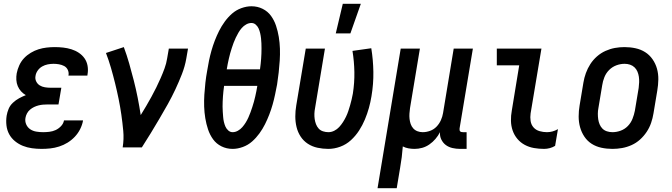

<svg xmlns="http://www.w3.org/2000/svg" viewBox="-20 -776 3540 1011"><path d="M199 8Q173 8 148 4.5Q123 1 100.5 -8Q78 -17 59 -32.5Q40 -48 28.5 -69Q17 -90 14 -115.5Q11 -141 15 -167Q18 -185 25.5 -203Q33 -221 48 -235Q63 -249 80.5 -258.5Q98 -268 116 -275Q102 -283 91 -295Q80 -307 73.5 -322.5Q67 -338 66 -355.5Q65 -373 68 -390Q72 -411 81.5 -432Q91 -453 106.5 -469.5Q122 -486 142 -498Q162 -510 183 -516.5Q204 -523 225.5 -525.5Q247 -528 268 -528Q291 -528 313 -525.5Q335 -523 356 -516.5Q377 -510 395 -498Q413 -486 425 -469Q437 -452 441 -430Q445 -408 441 -385L440 -378H340L341 -381Q343 -396 336.5 -409Q330 -422 317.5 -428.5Q305 -435 290.5 -437.5Q276 -440 262 -440Q247 -440 231.5 -437Q216 -434 202 -426Q188 -418 178.5 -404.5Q169 -391 167 -376Q164 -361 170.5 -347.5Q177 -334 189 -326.5Q201 -319 216 -316.5Q231 -314 246 -314H303L288 -226H231Q219 -226 207 -225Q195 -224 183 -221Q171 -218 159.5 -212.5Q148 -207 138 -198.5Q128 -190 122 -178.5Q116 -167 114 -155Q111 -137 118 -121Q125 -105 139 -95.5Q153 -86 171 -83Q189 -80 207 -80Q223 -80 240 -82Q257 -84 272.5 -91Q288 -98 301 -111.5Q314 -125 317 -142H417V-140Q413 -118 402 -96Q391 -74 374 -56Q357 -38 336 -25Q315 -12 291.5 -4.5Q268 3 245 5.5Q222 8 199 8Z M626 0Q633 -44 629 -87Q625 -130 619 -172Q613 -214 604.5 -255.5Q596 -297 586 -337.5Q576 -378 564.5 -418Q553 -458 538 -497L632 -528Q648 -485 660.5 -441Q673 -397 684.5 -352Q696 -307 705 -261.5Q714 -216 721 -170Q736 -194 750 -218Q764 -242 777.5 -266.5Q791 -291 803 -315.5Q815 -340 826 -365Q837 -390 846.5 -416Q856 -442 860 -468L869 -520H970L961 -468Q954 -427 938 -386Q922 -345 903.5 -305.5Q885 -266 863.5 -227.5Q842 -189 819.5 -151Q797 -113 774 -75Q751 -37 727 0Z M1205 8Q1173 8 1146 -5.5Q1119 -19 1102 -42.5Q1085 -66 1075.5 -94.5Q1066 -123 1061 -153.5Q1056 -184 1055 -215Q1054 -246 1056 -277.5Q1058 -309 1061.5 -340.5Q1065 -372 1071 -404Q1075 -430 1080.5 -456.5Q1086 -483 1093.5 -509.5Q1101 -536 1111 -562Q1121 -588 1133.5 -613Q1146 -638 1163 -661.5Q1180 -685 1201.5 -704Q1223 -723 1250.5 -733Q1278 -743 1304 -743Q1336 -743 1363 -729.5Q1390 -716 1407 -692.5Q1424 -669 1433.5 -640.5Q1443 -612 1448 -581.5Q1453 -551 1454 -520Q1455 -489 1453 -457.5Q1451 -426 1447.5 -394.5Q1444 -363 1439 -331Q1434 -305 1428.5 -278.5Q1423 -252 1415.5 -225.5Q1408 -199 1398 -173Q1388 -147 1375.5 -122Q1363 -97 1346 -73.5Q1329 -50 1307.5 -31Q1286 -12 1258.5 -2Q1231 8 1205 8ZM1349 -411Q1351 -425 1352.5 -439Q1354 -453 1355 -466.5Q1356 -480 1356.5 -493.5Q1357 -507 1357 -520.5Q1357 -534 1356.5 -547.5Q1356 -561 1354.5 -574.5Q1353 -588 1350 -601Q1347 -614 1342 -625.5Q1337 -637 1327 -646Q1317 -655 1304 -655Q1290 -655 1276.5 -647.5Q1263 -640 1253 -628.5Q1243 -617 1235.5 -604Q1228 -591 1221.5 -577.5Q1215 -564 1210 -550.5Q1205 -537 1200.5 -523Q1196 -509 1192 -495Q1188 -481 1185 -467Q1182 -453 1179 -439Q1176 -425 1174 -411ZM1205 -80Q1219 -80 1232.5 -87.5Q1246 -95 1256 -106.5Q1266 -118 1274 -131Q1282 -144 1288 -157.5Q1294 -171 1299 -184.5Q1304 -198 1308.5 -212Q1313 -226 1317 -240Q1321 -254 1324 -268Q1327 -282 1330 -296Q1333 -310 1335 -324H1160Q1158 -310 1156.5 -296Q1155 -282 1154 -268.5Q1153 -255 1152.5 -241.5Q1152 -228 1152 -214.5Q1152 -201 1153 -187.5Q1154 -174 1155 -160.5Q1156 -147 1159 -134Q1162 -121 1167 -109.5Q1172 -98 1182 -89Q1192 -80 1205 -80Z M1709 8Q1680 8 1652 2Q1624 -4 1601 -19Q1578 -34 1563 -57Q1548 -80 1541.5 -107Q1535 -134 1535 -163Q1535 -192 1540 -221L1590 -520H1691L1639 -207Q1636 -192 1635.5 -177.5Q1635 -163 1637 -149Q1639 -135 1644 -122Q1649 -109 1658 -99Q1667 -89 1681 -84.5Q1695 -80 1709 -80Q1725 -80 1740 -87.5Q1755 -95 1766 -107Q1777 -119 1786 -133Q1795 -147 1802 -161.5Q1809 -176 1814 -191Q1819 -206 1823.5 -221.5Q1828 -237 1831.5 -252Q1835 -267 1838 -283Q1847 -340 1846 -396.5Q1845 -453 1836 -508L1935 -522Q1945 -461 1946 -397.5Q1947 -334 1936 -269Q1931 -238 1922.5 -207.5Q1914 -177 1901.5 -147Q1889 -117 1871 -89Q1853 -61 1828 -38Q1803 -15 1771.5 -3.5Q1740 8 1709 8ZM1748 -600 1785 -756H1880L1825 -600Z M1968 215 2090 -520H2191L2139 -207Q2137 -193 2136 -178.5Q2135 -164 2136.5 -150Q2138 -136 2142.5 -123Q2147 -110 2156 -100Q2165 -90 2178 -85Q2191 -80 2206 -80Q2225 -80 2244.5 -87Q2264 -94 2278.5 -109Q2293 -124 2301.5 -143Q2310 -162 2313 -181L2369 -520H2470L2400 -100Q2400 -96 2400 -92Q2400 -88 2402.5 -85Q2405 -82 2409 -81Q2413 -80 2418 -80H2437V8H2403Q2382 8 2362.5 3.5Q2343 -1 2328 -12Q2313 -23 2304 -41Q2295 -59 2297 -80Q2287 -61 2273 -44.5Q2259 -28 2241 -15.5Q2223 -3 2203 2.5Q2183 8 2163 8Q2146 8 2130 5Q2114 2 2101 -5Q2099 23 2095.5 51Q2092 79 2087 107L2069 215Z M2845 8Q2818 8 2792 3.5Q2766 -1 2743.5 -13Q2721 -25 2704.5 -44.5Q2688 -64 2679.5 -88.5Q2671 -113 2670.5 -140Q2670 -167 2675 -194L2714 -432H2596V-520H2831L2774 -179Q2771 -159 2774 -139Q2777 -119 2789.5 -105Q2802 -91 2821 -85.5Q2840 -80 2860 -80Q2875 -80 2889.5 -84Q2904 -88 2918 -96L2903 -8Q2890 0 2875 4Q2860 8 2845 8Z M3205 8Q3175 8 3147 2Q3119 -4 3096 -18.5Q3073 -33 3057.5 -56Q3042 -79 3034.5 -106Q3027 -133 3027 -162.5Q3027 -192 3032 -221L3052 -341Q3056 -366 3065 -391Q3074 -416 3088.5 -438.5Q3103 -461 3123.5 -479Q3144 -497 3168.5 -508Q3193 -519 3218 -523.5Q3243 -528 3268 -528Q3298 -528 3326 -522Q3354 -516 3377 -501.5Q3400 -487 3416 -464Q3432 -441 3439.5 -414Q3447 -387 3446.5 -357.5Q3446 -328 3441 -299L3421 -179Q3417 -154 3408.5 -129Q3400 -104 3385 -81.5Q3370 -59 3350 -41Q3330 -23 3305.5 -12Q3281 -1 3255.5 3.5Q3230 8 3205 8ZM3205 -80Q3227 -80 3248.5 -88Q3270 -96 3286 -112.5Q3302 -129 3310.5 -150.5Q3319 -172 3323 -193L3343 -313Q3345 -328 3345.5 -343Q3346 -358 3344 -372Q3342 -386 3336.5 -399Q3331 -412 3321 -421.5Q3311 -431 3297.5 -435.5Q3284 -440 3269 -440Q3247 -440 3225.5 -432Q3204 -424 3187.5 -407.5Q3171 -391 3162.5 -369.5Q3154 -348 3151 -327L3131 -207Q3128 -192 3128 -177Q3128 -162 3130 -148Q3132 -134 3137.5 -121Q3143 -108 3152.5 -98.5Q3162 -89 3176 -84.5Q3190 -80 3205 -80Z"/></svg>

Font: Iosevka Semibold Oblique
Style: Regular
Weight: 600
Italic angle: -9°
Monospace: yes
Designer: Belleve Invis
Foundry: Belleve Invis
Version: Version 32.5.0; ttfautohint (v1.8.4)